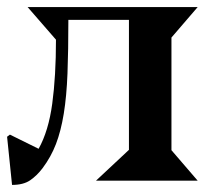

<svg xmlns="http://www.w3.org/2000/svg" viewBox="-20 -510 604 542"><path d="M0 -124 8 -130 89 -90Q117 -140 127.5 -217.5Q138 -295 138 -398L58 -490H538L464 -404V-86L538 0H251L344 -87V-454H173Q173 -367 170.5 -302.5Q168 -238 160 -189Q152 -140 138 -103.5Q124 -67 100 -35Q84 -14 65 -1Q46 12 14 12Z"/></svg>

Font: Bluu Next Cyrillic
Style: Bold
Weight: 700
Designer: Igor Stepanchenko
Foundry: Igor Stepanchenko
Version: Version 1.000